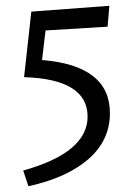

<svg xmlns="http://www.w3.org/2000/svg" viewBox="-20 -447 444 662"><path d="M125 -240Q359 -221 359 -57Q359 37 285 101.5Q211 166 78 195L60 141Q282 79 282 -45Q282 -174 63 -181L88 -407L357 -427L351 -355L137 -342Z"/></svg>

Font: EauTest Medium
Style: Regular
Weight: 500
Designer: Christian Thalmann (Catharsis Fonts)
Version: Version 0.001;PS 000.001;hotconv 1.0.88;makeotf.lib2.5.64775